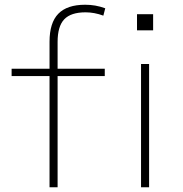

<svg xmlns="http://www.w3.org/2000/svg" viewBox="-20 -790 771 810"><path d="M189 0V-469H29V-500H189V-614Q189 -694 226 -732Q263 -770 339 -770Q361 -770 381.5 -766.5Q402 -763 424 -755L416 -724Q378 -738 341 -738Q279 -738 251 -708.5Q223 -679 223 -613V-500H422V-469H223V0ZM558 -662V-730H626V-662ZM575 0V-520H609V0Z"/></svg>

Font: M PLUS 1 ExtraLight
Style: Regular
Weight: 250
Version: Version 1.001